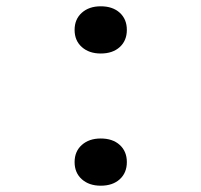

<svg xmlns="http://www.w3.org/2000/svg" viewBox="-20 -580 640 610"><path d="M300 -410Q263 -410 240 -430.5Q217 -451 217 -485Q217 -519 240 -539.5Q263 -560 300 -560Q338 -560 360.5 -539.5Q383 -519 383 -485Q383 -451 360.5 -430.5Q338 -410 300 -410ZM300 10Q263 10 240 -10.5Q217 -31 217 -65Q217 -99 240 -119.5Q263 -140 300 -140Q338 -140 360.5 -119.5Q383 -99 383 -65Q383 -31 360.5 -10.5Q338 10 300 10Z"/></svg>

Font: JetBrains Mono Zero
Style: Regular-Zero
Weight: 400
Designer: Philipp Nurullin, Konstantin Bulenkov
Foundry: JetBrains
Version: Version 2.211